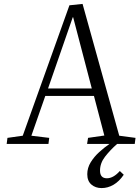

<svg xmlns="http://www.w3.org/2000/svg" viewBox="-20 -734 715 979"><path d="M498 225Q467 225 446 207Q425 189 425 154Q425 122 442.5 93.5Q460 65 486 41.5Q512 18 538 0H424L429 -31L512 -43L459 -245H211L140 -42L231 -31L227 0H14L18 -31L96 -42L334 -707L401 -714L588 -42L671 -31L667 0H577Q541 32 515.5 65Q490 98 490 136Q490 175 525 175Q558 175 591 138L611 157Q588 191 559 208Q530 225 498 225ZM225 -283H448L353 -646H351Z"/></svg>

Font: Literata 36pt Light
Style: Italic
Weight: 300
Italic angle: -2°
Designer: Latin by Veronika Burian and Jose Scaglione. Greek by Irene Vlachou. Cyrillic by Vera Evstafieva
Foundry: TypeTogether
Version: Version 3.002